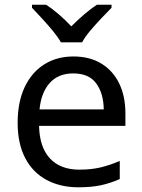

<svg xmlns="http://www.w3.org/2000/svg" viewBox="-20 -786 604 816"><path d="M292 -546Q361 -546 410.5 -516Q460 -486 486.5 -431.5Q513 -377 513 -304V-251H146Q148 -160 192.5 -112.5Q237 -65 317 -65Q368 -65 407.5 -74.5Q447 -84 489 -102V-25Q448 -7 408 1.5Q368 10 313 10Q237 10 178.5 -21Q120 -52 87.5 -113.5Q55 -175 55 -264Q55 -352 84.5 -415Q114 -478 167.5 -512Q221 -546 292 -546ZM291 -474Q228 -474 191.5 -433.5Q155 -393 148 -321H421Q420 -389 389 -431.5Q358 -474 291 -474ZM239 -606Q226 -629 204 -655.5Q182 -682 158 -708Q134 -734 116 -753V-766H176Q202 -749 230 -725Q258 -701 283 -674Q310 -701 338 -725Q366 -749 392 -766H454V-753Q435 -734 410.5 -708Q386 -682 363.5 -655.5Q341 -629 329 -606Z"/></svg>

Font: Noto Sans IKEA
Style: Regular
Weight: 400
Designer: Monotype Design Team
Foundry: Monotype Imaging Inc.
Version: Version 2.001